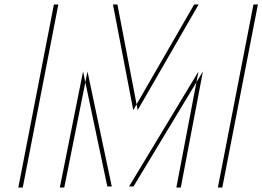

<svg xmlns="http://www.w3.org/2000/svg" viewBox="-20 -845 1182 865"><path d="M561.5 -5 874.2 -523 774.5 0H961.5L1121.9 -825H854.9L580.3 -349L488.9 -825H222.9L62.5 0H249.5L354.2 -523L463.5 -5ZM581.5 -5H483.5L374.2 -523L269.5 0H82.5L242.9 -825H508.9L600.3 -349L874.9 -825H1141.9L981.5 0H794.5L894.2 -523Z"/></svg>

Font: Hussar Plate
Style: Obl
Weight: 700
Foundry: Cannot Into Space Fonts
Version: Version 0.798247